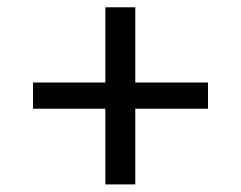

<svg xmlns="http://www.w3.org/2000/svg" viewBox="-20 -587 654 521"><path d="M265.9 -567.2H347.1V-86.6H265.9ZM69.6 -292V-363.1H544.4V-292Z"/></svg>

Font: Intel One Mono Light
Style: Regular
Weight: 300
Monospace: yes
Designer: Fred Shallcrass
Foundry: Frere-Jones Type LLC
Version: Version 1.004